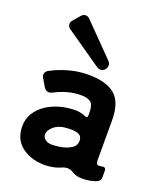

<svg xmlns="http://www.w3.org/2000/svg" viewBox="-142 -863 818 962"><g transform="rotate(20 267.0 -381.5)"><path d="M291 -544 102 -675Q88 -684 86 -697Q84 -710 95 -722L124 -756Q135 -769 148 -769Q162 -769 172 -757L333 -593Q342 -583 342 -571.5Q342 -560 334 -550Q325 -538 309 -538Q300 -538 291 -544ZM223 6Q146 10 92 -28Q39 -66 39 -138Q39 -179 58.5 -209.5Q78 -240 108.5 -260.5Q139 -281 176 -292Q213 -303 249 -304Q272 -306 293 -301Q300 -299 306 -297Q312 -295 317 -293Q332 -286 332 -302V-318Q332 -360 314 -373Q296 -385 263 -385Q228 -385 193 -375.5Q158 -366 126 -349Q116 -343 106 -343Q89 -343 78 -361L55 -400Q47 -412 50.5 -424Q54 -436 67 -443Q112 -467 162 -480.5Q212 -494 263 -494Q358 -494 405 -455Q452 -416 452 -318V-108Q452 -87 462 -84Q469 -82 483 -85Q504 -90 504 -69V-35Q504 -18 491 -10.5Q478 -3 464 -1Q442 6 411 6Q379 6 359 -6Q343 -18 324 -18Q311 -18 300 -13Q267 3 223 6ZM220 -102Q274 -105 305 -123Q336 -139 334 -171Q332 -194 312 -201Q292 -208 259 -206Q214 -205 186 -183Q159 -160 160 -137Q162 -120 176 -111Q190 -100 220 -102Z"/></g></svg>

Font: Higure Gothic Black
Style: Regular
Weight: 900
Designer: Yoshimichi Ohira
Foundry: Positype
Version: Version 1.000